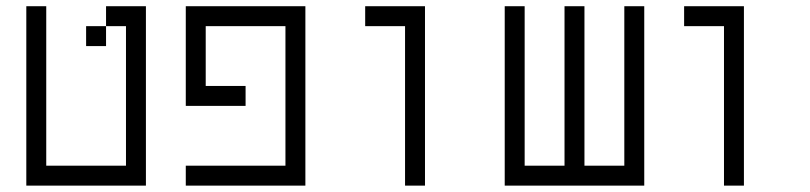

<svg xmlns="http://www.w3.org/2000/svg" viewBox="-20 -582 2540 602"><path d="M125 -62.5H375V-500H312.5V-562.5H437.5V0H62.5V-562.5H125ZM250 -500H312.5V-437.5H250Z M937.5 0H562.5V-62.5H875V-500H625V-312.5H750V-250H562.5V-562.5H937.5Z M1312.5 0H1250V-500H1125V-562.5H1312.5Z M1625 -62.5H1750V-562.5H1812.5V-62.5H1937.5V-562.5H2000V0H1562.5V-562.5H1625Z M2312.5 0H2250V-500H2125V-562.5H2312.5Z"/></svg>

Font: 寒蝉点阵体 16px
Style: Regular
Weight: 400
Designer: Designed by Warren2060
Foundry: ChillType
Version: Version 1.000